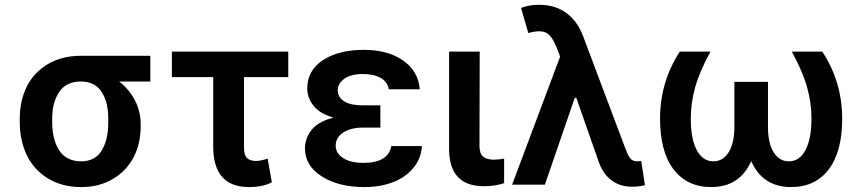

<svg xmlns="http://www.w3.org/2000/svg" viewBox="-20 -757 3546 787"><path d="M61 -258.3V-270Q61 -344.2 89.8 -402.1Q118.7 -460 176 -494.1Q233.4 -528.3 311 -528.3H596.2V-422.9H468.3Q508.8 -392.1 532.7 -346.4Q556.6 -300.8 556.6 -248.5V-238.8Q556.6 -169.9 528.6 -114.3Q500.5 -58.6 444.3 -24.4Q388.2 9.8 312.5 9.8Q234.4 9.8 176.5 -25.6Q118.7 -61 89.8 -121.1Q61 -181.2 61 -258.3ZM193.8 -270V-258.3Q193.8 -223.6 200.4 -195.1Q207 -166.5 220.5 -143.8Q233.9 -121.1 257.3 -108.4Q280.8 -95.7 312.5 -95.7Q370.1 -95.7 397.2 -140.6Q424.3 -185.5 423.8 -258.3V-270Q424.3 -337.4 396.7 -380.1Q369.1 -422.9 311 -422.9Q251.5 -422.9 222.7 -380.1Q193.8 -337.4 193.8 -270Z M1161.6 -545.4V-440.9H980V-154.3Q980 -120.6 992.9 -108.9Q1005.9 -97.2 1029.3 -97.2Q1048.8 -97.2 1077.1 -106.9L1094.2 -9.8Q1057.1 9.8 1001 9.8Q854 9.8 854 -156.2V-440.9H684.6V-545.4Z M1584 -158.2H1709.5Q1706.1 -106 1673.3 -67.4Q1640.6 -28.8 1588.9 -9.5Q1537.1 9.8 1473.1 9.8Q1368.2 9.8 1299.3 -33.7Q1230.5 -77.1 1230 -148.4Q1230.5 -192.4 1258.5 -226.1Q1286.6 -259.8 1347.2 -274.9Q1292.5 -290 1266.1 -322.5Q1239.7 -355 1239.3 -394Q1239.7 -468.3 1303.7 -510.5Q1367.7 -552.7 1472.2 -552.7Q1568.8 -552.7 1631.6 -509.5Q1694.3 -466.3 1700.7 -391.1H1573.7Q1568.8 -421.4 1540.5 -437.5Q1512.2 -453.6 1466.8 -453.6Q1419.4 -453.6 1392.1 -434.6Q1364.7 -415.5 1364.3 -386.2Q1364.7 -357.9 1391.1 -341.6Q1417.5 -325.2 1465.8 -325.2H1539.1V-233.9H1465.8Q1418.5 -233.9 1387.2 -213.9Q1356 -193.8 1356 -159.7Q1356 -128.9 1386.5 -109.1Q1417 -89.4 1469.2 -89.4Q1571.3 -89.4 1584 -158.2Z M1820.8 -545.4H1946.3L1945.3 -158.7Q1945.8 -126.5 1960.7 -114.5Q1975.6 -102.5 2004.4 -102.5Q2024.4 -102.5 2046.4 -106.9V-6.3Q2009.3 6.3 1963.4 6.3Q1820.8 6.3 1820.8 -147Z M2570.3 8.3Q2522.9 8.3 2488.3 -16.6Q2453.6 -41.5 2435.5 -89.8L2342.3 -356H2335.9L2213.4 0H2079.1L2275.9 -524.9L2261.7 -562Q2247.1 -598.1 2231.4 -613.5Q2215.8 -628.9 2190.9 -628.9Q2171.9 -628.9 2145.5 -621.6L2115.7 -724.6Q2149.4 -737.3 2189.9 -737.3Q2254.9 -737.3 2300.8 -704.3Q2346.7 -671.4 2370.6 -607.4L2543.5 -147.9Q2554.7 -118.7 2564 -107.2Q2573.2 -95.7 2591.8 -95.7Q2595.2 -95.7 2608.4 -97.2L2623.5 2Q2601.1 8.3 2570.3 8.3Z M2766.6 -545.4H2892.1Q2848.1 -465.3 2829.8 -400.6Q2811.5 -335.9 2811.5 -270.5Q2811.5 -188 2835.9 -141.8Q2860.4 -95.7 2904.3 -95.7Q2943.4 -95.7 2966.8 -133.1Q2990.2 -170.4 2990.2 -237.8V-421.4H3127.9V-237.8Q3127.9 -169.9 3151.1 -132.8Q3174.3 -95.7 3213.4 -95.7Q3257.3 -95.7 3281.7 -142.1Q3306.2 -188.5 3306.2 -270.5Q3306.2 -336.4 3287.8 -400.9Q3269.5 -465.3 3225.6 -545.4H3350.6Q3431.2 -422.9 3432.1 -272.9Q3432.6 -136.2 3377.2 -63.2Q3321.8 9.8 3223.1 9.8Q3106 9.8 3059.1 -96.7Q3012.2 9.8 2895 9.8Q2796.4 9.8 2740.7 -63.2Q2685.1 -136.2 2685.5 -272.9Q2686.5 -423.3 2766.6 -545.4Z"/></svg>

Font: Interop SemBd
Style: Regular
Weight: 600
Designer: Rasmus Andersson, Google, Jang Haemin
Foundry: jhaemin
Version: Version 1.007